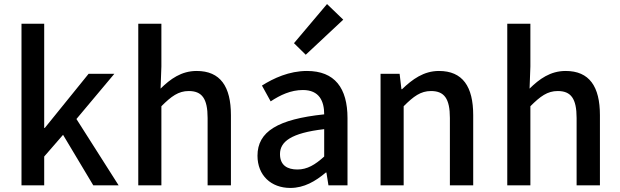

<svg xmlns="http://www.w3.org/2000/svg" viewBox="-20 -914 3056 947"><path d="M86 -797V0H198V-142L291 -249L440 0H565L357 -327L544 -550H417L201 -283H198V-797Z M662 -797V0H776V-390C825 -439 860 -465 911 -465C976 -465 1004 -428 1004 -332V0H1119V-346C1119 -487 1067 -564 950 -564C874 -564 820 -524 772 -477L776 -586V-797Z M1430 -701 1488 -644 1673 -817 1593 -894ZM1412 13C1480 13 1536 -20 1587 -63H1590L1600 0H1694V-331C1694 -480 1631 -564 1494 -564C1406 -564 1329 -528 1272 -492L1315 -414C1362 -445 1414 -470 1474 -470C1555 -470 1579 -415 1579 -350C1350 -326 1250 -265 1250 -146C1250 -49 1317 13 1412 13ZM1447 -78C1398 -78 1361 -98 1361 -154C1361 -215 1415 -258 1579 -277V-142C1534 -101 1495 -78 1447 -78Z M1857 -550V0H1971V-390C2020 -439 2055 -465 2106 -465C2171 -465 2199 -428 2199 -332V0H2314V-346C2314 -487 2262 -564 2145 -564C2070 -564 2014 -523 1963 -474H1960L1951 -550Z M2482 -797V0H2596V-390C2645 -439 2680 -465 2731 -465C2796 -465 2824 -428 2824 -332V0H2939V-346C2939 -487 2887 -564 2770 -564C2694 -564 2640 -524 2592 -477L2596 -586V-797Z"/></svg>

Font: Spoqa Han Sans Neo Medium
Style: Regular
Weight: 500
Designer: [Spoqa Han Sans Neo] Dong-huui Kim ___ Younghwa Kang ___ Yujin Lee ___ [Noto Sans] Ryoko NISHIZUKA ____ (kana & ideograp
Foundry: Spoqa (http://www.spoqa-han-sans.com)
Version: Version 1.100;hotconv 1.0.109;makeotfexe 2.5.65596